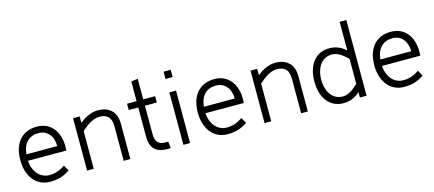

<svg xmlns="http://www.w3.org/2000/svg" viewBox="-50 -1090 3515 1556"><g transform="rotate(-15 1707.5 -312.5)"><path d="M232 -44C290 -44 330 -65 364 -88L391 -40C351 -16 310 10 224 10C104 10 34 -90 34 -220C34 -386 128 -450 232 -450C362 -450 416 -343 416 -239C416 -223 416 -216 415 -201H93C100 -102 158 -44 232 -44ZM353 -255C353 -337 307 -396 232 -396C156 -396 104 -351 94 -255Z M842 0H898V-298C898 -404 830 -449 748 -450C680 -451 625 -413 591 -387V-440H535V0H591V-317C628 -348 681 -396 744 -396C801 -396 842 -371 842 -290Z M1231 -57 1237 -2C1230 -1 1223 0 1213 0C1147 0 1067 -18 1068 -143V-387H988V-440H1068V-605L1124 -613V-440H1224V-387H1124V-145C1124 -82 1153 -56 1211 -56Z M1399 -440V0H1343V-440ZM1401 -614V-553H1341V-614Z M1721 -44C1779 -44 1819 -65 1853 -88L1880 -40C1840 -16 1799 10 1713 10C1593 10 1523 -90 1523 -220C1523 -386 1617 -450 1721 -450C1851 -450 1905 -343 1905 -239C1905 -223 1905 -216 1904 -201H1582C1589 -102 1647 -44 1721 -44ZM1842 -255C1842 -337 1796 -396 1721 -396C1645 -396 1593 -351 1583 -255Z M2331 0H2387V-298C2387 -404 2319 -449 2237 -450C2169 -451 2114 -413 2080 -387V-440H2024V0H2080V-317C2117 -348 2170 -396 2233 -396C2290 -396 2331 -371 2331 -290Z M2824 0H2880V-635H2824V-395C2786 -428 2747 -450 2684 -450C2583 -450 2501 -373 2501 -220C2501 -67 2583 10 2684 10C2747 10 2786 -12 2824 -45ZM2824 -116C2781 -72 2737 -44 2695 -44C2591 -44 2558 -145 2558 -220C2558 -295 2591 -396 2695 -396C2737 -396 2781 -368 2824 -324Z M3202 -44C3260 -44 3300 -65 3334 -88L3361 -40C3321 -16 3280 10 3194 10C3074 10 3004 -90 3004 -220C3004 -386 3098 -450 3202 -450C3332 -450 3386 -343 3386 -239C3386 -223 3386 -216 3385 -201H3063C3070 -102 3128 -44 3202 -44ZM3323 -255C3323 -337 3277 -396 3202 -396C3126 -396 3074 -351 3064 -255Z"/></g></svg>

Font: Linear
Style: Regular
Weight: 400
Designer: Braydon G. Fuller
Foundry: Braydon G. Fuller
Version: Version 1.000;PS 001.000;hotconv 1.0.38